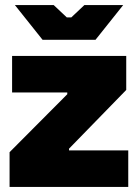

<svg xmlns="http://www.w3.org/2000/svg" viewBox="-20 -742 547 762"><path d="M149 -584H359L469 -722H315L263 -673H245L193 -722H39ZM18 0H489V-145H254V-152L481 -385V-520H28V-375H247V-368L18 -138Z"/></svg>

Font: Fixel Display Black
Style: Regular
Weight: 900
Designer: AlfaBravo + MacPaw
Foundry: Kyrylo Tkachov, Marchela Mozhyna, Serhii Makarenko, Maria Weinstein, Zakhar Kryvoshyya
Version: Version 1.211